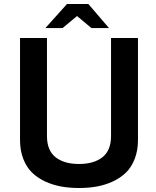

<svg xmlns="http://www.w3.org/2000/svg" viewBox="-20 -920 778 960"><path d="M214.8 -240.2Q214.8 -168 257.6 -134Q300.3 -100.1 375 -100.1Q449.7 -100.1 492.4 -134Q535.2 -168 535.2 -240.2V-730H669.9V-220.2Q669.9 -168 653.8 -126.2Q637.7 -84.5 610.4 -57.6Q583 -30.8 544.7 -12.9Q506.3 4.9 464.6 12.5Q422.9 20 375 20Q327.1 20 285.4 12.5Q243.7 4.9 205.3 -12.9Q167 -30.8 139.6 -57.6Q112.3 -84.5 96.2 -126.2Q80.1 -168 80.1 -220.2V-730H214.8ZM314.9 -899.9H421.9L524.9 -779.8H437L365.2 -839.8L293 -779.8H207Z"/></svg>

Font: Miedinger*
Style: Bold
Weight: 700
Version: Version 001.000